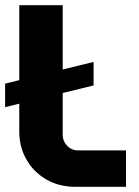

<svg xmlns="http://www.w3.org/2000/svg" viewBox="-22 -720 536 740"><path d="M-2.3 -307V-397.7L338.7 -481.3V-390.7ZM269.3 0Q204.3 0 155.3 -29Q106.3 -58 79.3 -106.2Q52.3 -154.3 52.3 -212.3V-700H219.7V-200.3Q219.7 -176 236.8 -158.2Q254 -140.3 278.7 -140.3H463.7V0Z"/></svg>

Font: MuseoModerno Thin
Style: Regular
Weight: 100
Designer: Pablo Cosgaya, Héctor Gatti, Marcela Romero, and the Authors of The MuseoModerno Project.
Foundry: Omnibus-Type Team
Version: Version 1.003